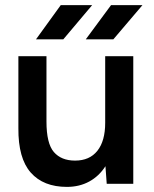

<svg xmlns="http://www.w3.org/2000/svg" viewBox="-20 -720 604 752"><path d="M393 -69Q368 -30 329.5 -9Q291 12 242 12Q150 12 100.5 -44Q51 -100 52 -218V-500H162V-244Q162 -158 191 -124.5Q220 -91 274 -91Q331 -91 361.5 -129.5Q392 -168 392 -239V-500H502V0H398ZM415 -700H538L424 -566H316ZM218 -700H341L228 -566H121Z"/></svg>

Font: Oak Sans SemiBold
Style: Regular
Weight: 600
Designer: Erik Kennedy, Walven
Foundry: Erik Kennedy, Walven
Version: Version 1.000